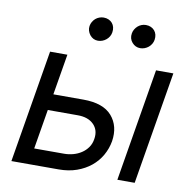

<svg xmlns="http://www.w3.org/2000/svg" viewBox="-83 -833 915 915"><g transform="rotate(10 375.0 -375.0)"><path d="M122.2 -545.5H206L172.9 -348H318.2Q414.4 -348 456.7 -299.4Q498.9 -250.7 487.2 -176.1Q480.8 -139.6 462.5 -107.4Q444.2 -75.3 415.1 -51.5Q386 -27.7 346.9 -13.8Q307.9 0 259.9 0H31.2ZM272.7 -78.1Q294.7 -78.1 316.2 -84Q337.7 -89.8 355.6 -101.6Q373.6 -113.3 386 -130.9Q398.4 -148.4 402 -171.9Q409.4 -215.6 382.1 -242.9Q355.1 -269.9 305.4 -269.9H159.8L127.8 -78.1ZM634.9 -545.5H718.8L627.8 0H544ZM490.8 -698.9Q492.5 -709.5 498 -718.9Q503.6 -728.3 511.5 -735.3Q519.5 -742.2 529.5 -746.1Q539.4 -750 550.4 -750Q563.9 -750 574.6 -745.2Q585.2 -740.4 592.3 -732.1Q599.4 -723.7 602.3 -712.4Q605.1 -701 603 -687.5Q601.2 -676.5 595.7 -667.3Q590.2 -658 581.9 -651.1Q573.5 -644.2 563.2 -640.3Q552.9 -636.4 541.9 -636.4Q518.5 -636.4 502.5 -654.8Q486.5 -673.3 490.8 -698.9ZM286.2 -698.9Q288 -709.5 293.3 -718.9Q298.7 -728.3 306.6 -735.3Q314.6 -742.2 324.8 -746.1Q334.9 -750 345.9 -750Q359.4 -750 370 -745.2Q380.7 -740.4 387.8 -732.1Q394.9 -723.7 397.7 -712.4Q400.6 -701 398.4 -687.5Q396.7 -676.5 391.2 -667.3Q385.7 -658 377.3 -651.1Q369 -644.2 358.7 -640.3Q348.4 -636.4 337.4 -636.4Q313.9 -636.4 298.3 -655.5Q282.7 -675.8 286.2 -698.9Z"/></g></svg>

Font: Inter P
Style: Italic
Weight: 400
Italic angle: -9.40001°
Designer: Rasmus Andersson
Foundry: rsms
Version: Version 3.018;git-588b23468